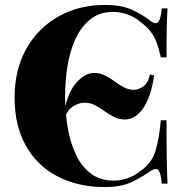

<svg xmlns="http://www.w3.org/2000/svg" viewBox="-20 -742 753 776"><path d="M405 -722Q471 -722 513.5 -702.5Q556 -683 589 -657Q609 -642 619.5 -653.5Q630 -665 634 -708H657Q655 -676 654 -630.5Q653 -585 653 -510H630Q622 -546 613 -570Q604 -594 589 -614Q574 -634 547 -654Q525 -673 496 -683.5Q467 -694 437 -694Q382 -694 344.5 -663.5Q307 -633 284.5 -583.5Q262 -534 252.5 -473.5Q243 -413 243 -352Q243 -290 253 -229.5Q263 -169 285.5 -120Q308 -71 346 -41.5Q384 -12 439 -12Q468 -12 496.5 -22Q525 -32 548 -51Q592 -81 607.5 -129.5Q623 -178 630 -256H653Q653 -159 654 -99.5Q655 -40 657 0H634Q630 -43 620.5 -54Q611 -65 589 -51Q552 -25 510.5 -5.5Q469 14 404 14Q295 14 212.5 -29Q130 -72 84.5 -153Q39 -234 39 -348Q39 -460 86 -544Q133 -628 215.5 -675Q298 -722 405 -722ZM360 -447Q385 -447 405.5 -436.5Q426 -426 444 -412.5Q462 -399 481 -389Q500 -379 522 -379Q538 -379 558 -392Q578 -405 586 -441L603 -437Q590 -348 558 -303.5Q526 -259 486 -259Q461 -259 440.5 -269.5Q420 -280 402 -293Q384 -306 364.5 -316.5Q345 -327 322 -327Q299 -327 276 -312.5Q253 -298 241 -266L236 -271Q249 -360 285 -403.5Q321 -447 360 -447Z"/></svg>

Font: Playfair Display ExtraBold
Style: Regular
Weight: 800
Designer: Claus Eggers Sørensen
Foundry: Claus Eggers Sørensen
Version: Version 1.203